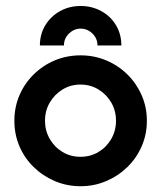

<svg xmlns="http://www.w3.org/2000/svg" viewBox="-20 -616 543 648"><path d="M252.1 12.5Q205.6 12.5 164.9 -4.9Q124.3 -22.2 93.4 -52.4Q62.5 -82.6 45.5 -122.6Q28.5 -162.5 28.5 -208.3Q28.5 -254.2 45.5 -294.1Q62.5 -334 93.4 -364.6Q124.3 -395.1 164.9 -412.2Q205.6 -429.2 252.1 -429.2Q297.9 -429.2 338.5 -412.2Q379.2 -395.1 410.1 -364.6Q441 -334 458.3 -294.1Q475.7 -254.2 475.7 -208.3Q475.7 -162.5 458.3 -122.6Q441 -82.6 410.1 -52.4Q379.2 -22.2 338.5 -4.9Q297.9 12.5 252.1 12.5ZM251.4 -86.8Q285.4 -86.8 312.5 -103.1Q339.6 -119.4 355.6 -147.2Q371.5 -175 371.5 -208.3Q371.5 -242.4 355.6 -269.8Q339.6 -297.2 312.5 -313.9Q285.4 -330.6 251.4 -330.6Q218.1 -330.6 191 -313.9Q163.9 -297.2 147.9 -269.8Q131.9 -242.4 131.9 -208.3Q131.9 -175 147.9 -147.2Q163.9 -119.4 191 -103.1Q218.1 -86.8 251.4 -86.8ZM114.6 -462.5Q114.6 -500.7 133 -530.9Q151.4 -561.1 182.6 -578.5Q213.9 -595.8 252.1 -595.8Q290.3 -595.8 321.9 -578.5Q353.5 -561.1 371.5 -530.9Q389.6 -500.7 389.6 -462.5H309Q309 -486.1 292 -502.8Q275 -519.4 252.1 -519.4Q229.9 -519.4 212.8 -502.8Q195.8 -486.1 195.8 -462.5Z"/></svg>

Font: Afacad Flux SemiBold
Style: Regular
Weight: 600
Designer: Kristian Moeller
Foundry: Dicotype
Version: Version 1.100